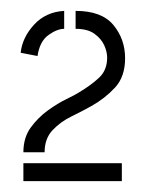

<svg xmlns="http://www.w3.org/2000/svg" viewBox="-20 -721 269 353"><path d="M23 -441Q23 -468 36.5 -486.5Q50 -505 68 -518Q86 -531 102.5 -539Q119 -547 125 -551Q147 -564 162 -578Q177 -592 177 -615Q177 -626 171.5 -638Q166 -650 153.5 -659Q141 -668 119 -668V-701Q167 -701 188.5 -675Q210 -649 210 -614Q210 -580 191.5 -560Q173 -540 148 -526Q132 -517 111.5 -507Q91 -497 76.5 -481.5Q62 -466 62 -441ZM23 -388V-421H204V-388ZM49 -618 18 -624Q21 -652 42.5 -675.5Q64 -699 98 -701V-668Q85 -668 69 -656.5Q53 -645 49 -618Z"/></svg>

Font: Stick No Bills ExtraLight Light
Style: Regular
Weight: 300
Version: Version 2.000